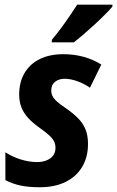

<svg xmlns="http://www.w3.org/2000/svg" viewBox="-20 -786 498 816"><path d="M148.9 9.8Q100.6 9.8 65.9 2.2Q31.2 -5.4 2.9 -20.5V-138.7Q33.2 -119.1 68.6 -108.2Q104 -97.2 137.7 -97.2Q159.2 -97.2 177 -104Q194.8 -110.8 205.3 -124.3Q215.8 -137.7 215.8 -157.7Q215.8 -171.4 210.7 -183.1Q205.6 -194.8 190.9 -209Q176.3 -223.1 148.4 -242.7Q118.7 -263.7 99.4 -284.9Q80.1 -306.2 70.8 -330.3Q61.5 -354.5 61.5 -384.3Q61.5 -436 83.7 -474.6Q106 -513.2 147.9 -534.4Q189.9 -555.7 250 -555.7Q294.9 -555.7 335.7 -544.4Q376.5 -533.2 410.6 -511.7L362.3 -413.1Q337.4 -430.7 308.6 -440.9Q279.8 -451.2 254.4 -451.2Q230.5 -451.2 214.1 -438.5Q197.8 -425.8 197.8 -401.9Q197.8 -389.2 202.9 -378.2Q208 -367.2 221.4 -355Q234.9 -342.8 259.8 -326.2Q288.6 -306.2 309.8 -285.4Q331.1 -264.6 342.5 -238.3Q354 -211.9 354 -174.8Q354 -118.2 329.3 -76.9Q304.7 -35.6 258.8 -12.9Q212.9 9.8 148.9 9.8ZM199.7 -606 200.7 -617.2Q219.2 -639.2 238.3 -664.8Q257.3 -690.4 275.1 -716.6Q293 -742.7 308.1 -766.1H458L457.5 -757.8Q446.8 -744.6 426 -723.9Q405.3 -703.1 380.6 -680.4Q356 -657.7 332.8 -637.9Q309.6 -618.2 293.9 -606Z"/></svg>

Font: Open Sans SemiCondensed
Style: Bold Italic
Weight: 700
Width: 4
Italic angle: -12°
Designer: Monotype Design Team
Foundry: Monotype Imaging Inc.
Version: Version 3.003